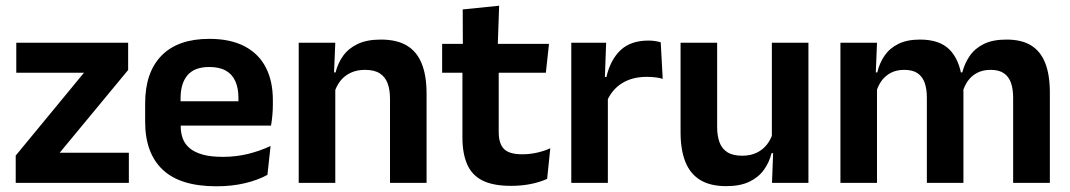

<svg xmlns="http://www.w3.org/2000/svg" viewBox="-20 -640 3745 672"><path d="M431 -105.5V0H35V-95.5L274 -385.5H37V-490.5H428.5V-395L189 -105.5Z M737 12Q611 12 549.5 -46Q488 -104 488 -214V-278Q488 -387 545.5 -445.5Q603 -504 712.5 -504Q786.5 -504 836 -478Q885.5 -452 910.2 -404.2Q935 -356.5 935 -290V-272.5Q935 -254.5 933.2 -235.8Q931.5 -217 928.5 -200.5H812.5Q814 -228 814.2 -252.8Q814.5 -277.5 814.5 -297.5Q814.5 -332 803.5 -356.2Q792.5 -380.5 770 -393Q747.5 -405.5 712.5 -405.5Q661 -405.5 636.5 -377Q612 -348.5 612 -296V-250.5L612.5 -236V-197.5Q612.5 -174.5 619.8 -155Q627 -135.5 644 -121.2Q661 -107 689.2 -99Q717.5 -91 760 -91Q806 -91 847.8 -101.2Q889.5 -111.5 927 -129L916 -28Q882.5 -9.5 837.2 1.2Q792 12 737 12ZM556 -200.5V-285.5H902.5V-200.5Z M1345 0V-294.5Q1345 -325.5 1336.8 -348Q1328.5 -370.5 1309.5 -383Q1290.5 -395.5 1257.5 -395.5Q1228.5 -395.5 1206.8 -385Q1185 -374.5 1171.2 -356.8Q1157.5 -339 1150.5 -316.5L1130.5 -386.5H1154.5Q1162.5 -419 1181.2 -445Q1200 -471 1232.2 -486.2Q1264.5 -501.5 1313 -501.5Q1369.5 -501.5 1404.5 -480.2Q1439.5 -459 1456.2 -417Q1473 -375 1473 -313V0ZM1025.5 0V-490.5H1153.5L1148.5 -371L1153.5 -360.5V0Z M1768.5 10.5Q1706 10.5 1668.8 -8.2Q1631.5 -27 1615 -65Q1598.5 -103 1598.5 -158.5V-444.5H1725.5V-177.5Q1725.5 -137.5 1743.8 -118.8Q1762 -100 1808 -100Q1835 -100 1860 -105.8Q1885 -111.5 1906 -121L1895 -14Q1870 -2.5 1837.8 4Q1805.5 10.5 1768.5 10.5ZM1527.5 -385.5V-486.5H1901.5L1890.5 -385.5ZM1600 -477 1599.5 -607 1727 -620 1722 -477Z M2104 -285 2071.5 -370.5H2102.5Q2116 -430 2151.5 -464Q2187 -498 2250 -498Q2263 -498 2273.5 -496.2Q2284 -494.5 2292.5 -492L2299.5 -364Q2288.5 -367.5 2274 -369.2Q2259.5 -371 2243.5 -371Q2192.5 -371 2156.8 -348.5Q2121 -326 2104 -285ZM1979.5 0V-490.5H2101.5L2096 -340L2107.5 -335.5V0Z M2490 -490.5V-195.5Q2490 -165 2498.2 -142.2Q2506.5 -119.5 2525.8 -107.2Q2545 -95 2577.5 -95Q2607 -95 2628.5 -105.5Q2650 -116 2664 -133.8Q2678 -151.5 2684.5 -173.5L2704.5 -104H2680.5Q2672.5 -72 2653.8 -45.8Q2635 -19.5 2602.8 -4Q2570.5 11.5 2522 11.5Q2466 11.5 2430.8 -10Q2395.5 -31.5 2378.8 -73.5Q2362 -115.5 2362 -177V-490.5ZM2809.5 -490.5V0H2682L2686.5 -119L2681.5 -129.5V-490.5Z M3526 0V-298Q3526 -328 3518.5 -349.8Q3511 -371.5 3493.8 -383.5Q3476.5 -395.5 3447 -395.5Q3420 -395.5 3400 -385Q3380 -374.5 3367.5 -356.8Q3355 -339 3349 -316.5L3335 -386.5H3348Q3356 -418 3374 -444.2Q3392 -470.5 3423.2 -486Q3454.5 -501.5 3502.5 -501.5Q3556 -501.5 3589.2 -480.8Q3622.5 -460 3638.5 -418.8Q3654.5 -377.5 3654.5 -316.5V0ZM2921.5 0V-490.5H3049.5L3044.5 -366L3049.5 -360.5V0ZM3224 0V-298Q3224 -328 3216.5 -349.8Q3209 -371.5 3191.8 -383.5Q3174.5 -395.5 3145 -395.5Q3117.5 -395.5 3097.8 -385Q3078 -374.5 3065.2 -356.8Q3052.5 -339 3046.5 -316.5L3026.5 -386.5H3050.5Q3058 -419 3075.8 -445Q3093.5 -471 3124 -486.2Q3154.5 -501.5 3200 -501.5Q3268.5 -501.5 3303.2 -466.5Q3338 -431.5 3347 -364.5Q3349 -354.5 3350.5 -341.2Q3352 -328 3352 -316.5V0Z"/></svg>

Font: Anek Odia Medium SemiBold
Style: Regular
Weight: 600
Version: Version 1.003